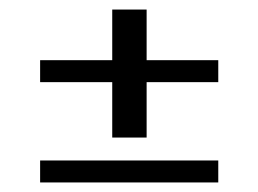

<svg xmlns="http://www.w3.org/2000/svg" viewBox="-20 -564 540 402"><path d="M437 -182V-228H64V-182ZM287 -544H215V-438H64V-392H215V-276H287V-392H437V-438H287Z"/></svg>

Font: LXGW Marker Gothic
Style: Regular
Weight: 400
Version: Version 1.001